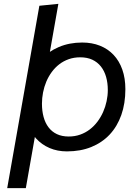

<svg xmlns="http://www.w3.org/2000/svg" viewBox="-20 -780 690 1000"><path d="M328.5 8.5Q279 8.5 238.2 -9Q197.5 -26.5 168.2 -58.5Q139 -90.5 123 -135.8Q107 -181 107 -236.5Q107 -308 129.2 -367.2Q151.5 -426.5 191.2 -469Q231 -511.5 286.2 -535Q341.5 -558.5 408 -558.5Q459 -558.5 500.5 -542Q542 -525.5 571.5 -494.2Q601 -463 617 -417.8Q633 -372.5 633 -315.5Q633 -241 611.8 -181Q590.5 -121 551 -79Q511.5 -37 455.2 -14.2Q399 8.5 328.5 8.5ZM541.5 -311Q541.5 -348.5 532.5 -379.8Q523.5 -411 505.5 -433.8Q487.5 -456.5 460.8 -469Q434 -481.5 398 -481.5Q365.5 -481.5 338 -471.8Q310.5 -462 288.5 -445Q266.5 -428 249.5 -404.8Q232.5 -381.5 221.2 -354.8Q210 -328 204.2 -298.5Q198.5 -269 198.5 -240Q198.5 -202.5 207 -171Q215.5 -139.5 232.8 -116.8Q250 -94 276.2 -81.5Q302.5 -69 338 -69Q370 -69 397.5 -78.8Q425 -88.5 447.5 -105.8Q470 -123 487.5 -146.2Q505 -169.5 517 -196.5Q529 -223.5 535.2 -252.8Q541.5 -282 541.5 -311ZM284 -760 114.5 200H17.5L185 -750Z"/></svg>

Font: B612 Mono
Style: Italic
Weight: 400
Italic angle: -10°
Version: Version 1.005